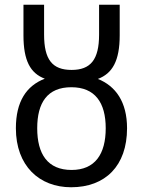

<svg xmlns="http://www.w3.org/2000/svg" viewBox="-20 -780 603 810"><path d="M280 10C424 10 516 -80 516 -239C516 -350 468 -417 393 -447C454 -470 485 -523 485 -631V-760H398V-634C398 -528 362 -485 282 -485C201 -485 166 -528 166 -634V-760H79V-631C79 -524 108 -471 169 -448C91 -418 47 -351 47 -239C47 -80 146 10 280 10ZM282 -63C181 -63 137 -130 137 -239C137 -347 180 -412 281 -412C381 -412 426 -347 426 -239C426 -130 381 -63 282 -63Z"/></svg>

Font: Noto Sans Thai
Style: Regular
Weight: 400
Designer: Monotype Design Team
Foundry: Monotype Imaging Inc.
Version: Version 1.901